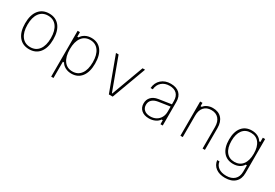

<svg xmlns="http://www.w3.org/2000/svg" viewBox="51 -1623 4098 2858"><g transform="rotate(30 2100.0 -194.0)"><path d="M350 12Q236 12 172 -68.5Q108 -149 108 -294Q108 -440 172 -520Q236 -600 350 -600Q464 -600 528 -520Q592 -440 592 -294Q592 -149 528 -68.5Q464 12 350 12ZM350 -24Q445 -24 498 -95Q551 -166 551 -294Q551 -422 498 -493Q445 -564 350 -564Q255 -564 202 -493Q149 -422 149 -294Q149 -166 202 -95Q255 -24 350 -24Z M841 200V-588H881V-509H901Q926 -552 972 -576Q1018 -600 1076 -600Q1187 -600 1249 -520Q1311 -440 1311 -294Q1311 -149 1249 -68.5Q1187 12 1076 12Q1018 12 972 -12Q926 -36 901 -79H881V200ZM1074 -24Q1167 -24 1219 -95Q1271 -166 1271 -294Q1271 -422 1219 -493Q1167 -564 1074 -564Q981 -564 929 -493Q877 -422 877 -294Q877 -166 929 -95Q981 -24 1074 -24Z M1500 -588H1545L1748 -37H1754L1957 -588H2000L1783 0H1717Z M2584 -69Q2560 -31 2512.5 -9.5Q2465 12 2409 12Q2327 12 2279 -30Q2231 -72 2231 -143Q2231 -210 2272.5 -253.5Q2314 -297 2389 -309L2604 -342V-400Q2604 -479 2561.5 -521.5Q2519 -564 2439 -564Q2357 -564 2304.5 -518Q2252 -472 2245 -393H2207Q2215 -488 2278 -544Q2341 -600 2439 -600Q2537 -600 2590 -549.5Q2643 -499 2643 -405V0H2604V-69ZM2272 -143Q2272 -88 2309.5 -56Q2347 -24 2412 -24Q2470 -24 2513 -48.5Q2556 -73 2580 -116.5Q2604 -160 2604 -219V-303L2404 -273Q2340 -262 2306 -229Q2272 -196 2272 -143Z M2947 0V-588H2987V-531H3007Q3031 -564 3072.5 -582Q3114 -600 3162 -600Q3259 -600 3313.5 -540.5Q3368 -481 3368 -375V0H3328V-369Q3328 -461 3283 -511.5Q3238 -562 3158 -562Q3077 -562 3032 -511.5Q2987 -461 2987 -369V0Z M4064 -3Q4064 99 4003 155.5Q3942 212 3833 212Q3735 212 3674 167Q3613 122 3602 40H3641Q3650 104 3700.5 140Q3751 176 3833 176Q3923 176 3973.5 129Q4024 82 4024 -3V-114H4004Q3980 -73 3935 -50.5Q3890 -28 3833 -28Q3724 -28 3663 -103Q3602 -178 3602 -314Q3602 -450 3663 -525Q3724 -600 3833 -600Q3890 -600 3935 -577.5Q3980 -555 4004 -514H4024V-588H4064ZM3643 -314Q3643 -195 3693.5 -129.5Q3744 -64 3835 -64Q3926 -64 3976.5 -129.5Q4027 -195 4027 -314Q4027 -433 3976.5 -498.5Q3926 -564 3835 -564Q3744 -564 3693.5 -498.5Q3643 -433 3643 -314Z"/></g></svg>

Font: Martian Mono Thin
Style: Regular
Weight: 100
Monospace: yes
Designer: Roman Shamin
Foundry: Evil Martians
Version: Version 1.000; ttfautohint (v1.8.4.7-5d5b)